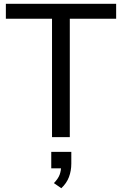

<svg xmlns="http://www.w3.org/2000/svg" viewBox="-20 -725 647 1015"><path d="M255 0V-626H11V-705H594V-626H349V0ZM304 270 265 243Q288 219 295.5 198Q303 177 303 153L325 165H251V78H357V140Q357 178 344.5 211Q332 244 304 270Z"/></svg>

Font: Mulish Medium
Style: Regular
Weight: 500
Designer: Vernon Adams
Foundry: Vernon Adams
Version: Version 3.603; ttfautohint (v1.8.3)